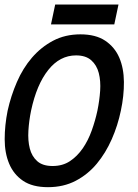

<svg xmlns="http://www.w3.org/2000/svg" viewBox="-30 -796 596 828"><path d="M2.9 -318.8Q17.1 -382.8 43 -442.4Q68.8 -502 107.9 -547.4Q147 -592.8 199 -620.4Q251 -647.9 316.9 -647.9Q382.8 -647.9 423.8 -620.4Q464.8 -592.8 484.4 -547.4Q503.9 -502 504.4 -442.4Q504.9 -382.8 491.2 -318.8Q478 -254.9 451.9 -195.6Q425.8 -136.2 387.5 -90.1Q349.1 -43.9 296.6 -16.4Q244.1 11.2 176.8 11.2Q109.9 11.2 69.3 -16.4Q28.8 -43.9 9.5 -90.1Q-9.8 -136.2 -9.8 -195.6Q-9.8 -254.9 2.9 -318.8ZM104 -318.8Q95.2 -275.9 92.5 -232.9Q89.8 -189.9 98.4 -156Q106.9 -122.1 130.4 -101.1Q153.8 -80.1 196.8 -80.1Q240.2 -80.1 271.7 -101.1Q303.2 -122.1 326.7 -156Q350.1 -189.9 365.5 -232.9Q380.9 -275.9 390.1 -318.8Q398.9 -361.8 401.9 -404.3Q404.8 -446.8 396 -481Q387.2 -515.1 363.5 -536.1Q339.8 -557.1 297.9 -557.1Q228 -557.1 178 -494.1Q127.9 -431.2 104 -318.8ZM462.9 -690.9H189.9L208 -776.4H481Z"/></svg>

Font: Anonymous Pro
Style: Bold Italic
Weight: 700
Italic angle: -12°
Monospace: yes
Designer: Mark Simonson
Version: Version 1.003